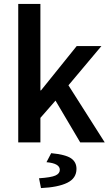

<svg xmlns="http://www.w3.org/2000/svg" viewBox="-20 -726 562 979"><path d="M73 0V-706H186V-265H189L371 -491H497L329 -291L514 0H389L263 -213L186 -125V0ZM189 233 179 183Q240 179 262.5 169Q285 159 285 140Q285 107 217 101L241 55Q314 62 342 81Q370 100 370 135Q370 183 323 206Q276 229 189 233Z"/></svg>

Font: Giro Sans Semibold
Style: Regular
Weight: 600
Designer: Paul D. Hunt
Foundry: Adobe Systems Incorporated
Version: Version 1.000;PS 1.0;hotconv 1.0.88;makeotf.lib2.5.647800